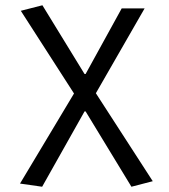

<svg xmlns="http://www.w3.org/2000/svg" viewBox="-20 -518 640 729"><path d="M140 191 56 179 261 -163 59 -477 141 -498 301 -237H305L442 -486H529L344 -164L560 170L479 191L305 -95H301Z"/></svg>

Font: Source Code Variable
Style: Regular
Weight: 400
Monospace: yes
Designer: Paul D. Hunt, Teo Tuominen
Foundry: Adobe Systems Incorporated
Version: Version 1.010;hotconv 1.0.106;makeotfexe 2.5.65593